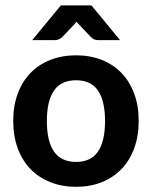

<svg xmlns="http://www.w3.org/2000/svg" viewBox="-20 -703 578 730"><path d="M30.3 0ZM269.5 -492.7Q322.8 -492.7 366.7 -475.3Q410.6 -458 441.9 -425.5Q473.1 -393.1 490.2 -346.9Q507.3 -300.8 507.3 -243.7Q507.3 -185.5 490.2 -139.2Q473.1 -92.8 441.9 -60.3Q410.6 -27.8 366.7 -10.3Q322.8 7.3 269.5 7.3Q215.8 7.3 171.6 -10.3Q127.4 -27.8 95.9 -60.3Q64.5 -92.8 47.4 -139.2Q30.3 -185.5 30.3 -243.7Q30.3 -300.8 47.4 -346.9Q64.5 -393.1 95.9 -425.5Q127.4 -458 171.6 -475.3Q215.8 -492.7 269.5 -492.7ZM269.5 -87.4Q325.7 -87.4 352.5 -126.7Q379.4 -166 379.4 -242.7Q379.4 -319.3 352.5 -358.6Q325.7 -397.9 269.5 -397.9Q212.4 -397.9 185.3 -358.6Q158.2 -319.3 158.2 -242.7Q158.2 -166 185.3 -126.7Q212.4 -87.4 269.5 -87.4ZM436.5 -550.3H354Q346.7 -550.3 339.6 -552.7Q332.5 -555.2 325.2 -562.5L281.7 -608.4Q279.3 -610.8 276.4 -613.8Q273.4 -616.7 271 -620.6L261.2 -608.9L216.8 -562.5Q210.4 -556.2 203.1 -553.2Q195.8 -550.3 188.5 -550.3H102.5L211.4 -682.6H327.6Z"/></svg>

Font: Carlito
Style: Bold
Weight: 700
Designer: Lukasz Dziedzic
Foundry: tyPoland Lukasz Dziedzic
Version: Version 1.104